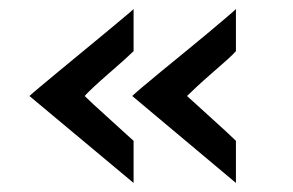

<svg xmlns="http://www.w3.org/2000/svg" viewBox="-20 -454 647 424"><path d="M45 -242Q49 -246 66.5 -260.5Q84 -275 108.5 -295.5Q133 -316 160 -338Q187 -360 211.5 -380.5Q236 -401 253.5 -415.5Q271 -430 275 -434V-341Q269 -335 254 -321.5Q239 -308 220.5 -292Q202 -276 187 -262Q172 -248 167 -242Q172 -237 187 -223Q202 -209 220.5 -192.5Q239 -176 254 -162Q269 -148 275 -143V-50ZM272 -242Q276 -246 293 -260.5Q310 -275 335 -295.5Q360 -316 387 -338Q414 -360 438.5 -380.5Q463 -401 480 -415.5Q497 -430 501 -434V-341Q496 -335 481 -321.5Q466 -308 447.5 -292Q429 -276 414 -262Q399 -248 393 -242Q399 -237 414 -223Q429 -209 447.5 -192.5Q466 -176 481 -162Q496 -148 501 -143V-50Z"/></svg>

Font: Josefin Sans Medium
Style: Regular
Weight: 500
Designer: Santiago Orozco
Foundry: Typemade
Version: Version 2.001